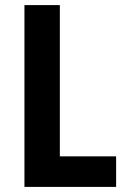

<svg xmlns="http://www.w3.org/2000/svg" viewBox="-20 -734 497 754"><path d="M76 0V-714H215V-120H436V0Z"/></svg>

Font: Noto Sans Kannada Condensed
Style: Bold
Weight: 700
Width: 3
Designer: Jelle Bosma - Monotype Design Team
Foundry: Monotype Imaging Inc.
Version: Version 2.005; ttfautohint (v1.8.4.7-5d5b)